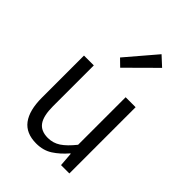

<svg xmlns="http://www.w3.org/2000/svg" viewBox="-227 -878 994 994"><g transform="rotate(45 270.0 -381.0)"><path d="M225 12Q150 12 114 -36Q78 -84 78 -177V-485H150V-186Q150 -116 173 -83.5Q196 -51 247 -51Q285 -51 316 -71.5Q347 -92 383 -137V-485H456V0H395L389 -77H386Q352 -37 314 -12.5Q276 12 225 12ZM255 -573 217 -610 357 -774 409 -726Z"/></g></svg>

Font: Assistant ExtraLight
Style: Regular
Weight: 400
Version: Version 3.000